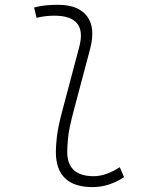

<svg xmlns="http://www.w3.org/2000/svg" viewBox="-20 -762 626 792"><path d="M362.3 9.8Q210.4 9.8 210.4 -135.7Q210.4 -157.2 214.4 -195.6Q218.3 -233.9 235.8 -300.3L307.1 -569.3Q340.8 -697.3 204.1 -697.3Q167.5 -697.3 130.9 -688.5L120.6 -731Q145 -737.8 169.9 -740Q194.8 -742.2 219.7 -742.2Q302.7 -742.2 338.9 -695.3Q375 -648.4 351.6 -559.6L282.7 -300.3Q264.2 -230 260.7 -192.1Q257.3 -154.3 257.3 -138.2Q255.9 -35.2 366.7 -35.2Q416 -35.2 474.1 -72.3L491.7 -31.2Q428.7 9.8 362.3 9.8Z"/></svg>

Font: Cascadia Mono PL ExtraLight
Style: Italic
Weight: 200
Italic angle: -10°
Monospace: yes
Designer: Aaron Bell
Foundry: Saja Typeworks
Version: Version 2404.023; ttfautohint (v1.8.4)